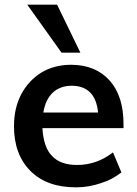

<svg xmlns="http://www.w3.org/2000/svg" viewBox="-20 -796 588 824"><path d="M510 -246H162Q167 -163 203 -127Q239 -88 311 -88Q395 -88 465 -142L501 -56Q483 -42 461 -30Q439 -18 413 -10Q361 8 306 8Q181 8 111 -62Q40 -133 40 -254Q40 -332 71 -391Q102 -450 158 -485Q214 -518 285 -518Q389 -518 450 -451Q510 -384 510 -265ZM288 -428Q239 -428 207 -399Q175 -369 166 -313H401Q395 -371 367 -399Q338 -428 288 -428ZM244 -570 97 -776H225L325 -570Z"/></svg>

Font: PRinguin Sans
Style: Bold
Weight: 700
Designer: Vernon Adams
Foundry: Vernon Adams
Version: ""